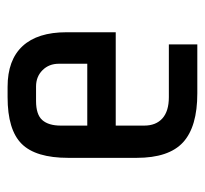

<svg xmlns="http://www.w3.org/2000/svg" viewBox="-37 -503 540 506"><g transform="rotate(-90 233.0 -250.0)"><path d="M70 -160V-340Q70 -426 107 -463Q144 -500 230 -500H257Q328 -500 364.5 -460.5Q401 -421 401 -345V-215H155V-140Q155 -109 174 -92Q193 -75 230 -75H369V0H240Q152 0 111 -37.5Q70 -75 70 -160ZM318 -290V-365Q318 -391 301 -408Q284 -425 258 -425H220Q184 -425 169.5 -408.5Q155 -392 155 -360V-290Z"/></g></svg>

Font: Share Tech
Style: Regular
Weight: 400
Designer: Ralph du Carrois
Foundry: Carrois Type Design
Version: Version 1.100